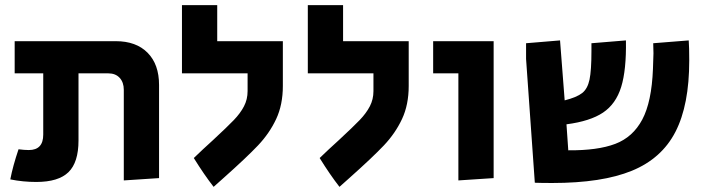

<svg xmlns="http://www.w3.org/2000/svg" viewBox="-20 -696 2743 746"><path d="M20 1Q30 -51 52 -116Q75 -113 92 -113Q148 -113 148 -173V-411H37V-536H430Q509 -536 553.5 -491Q598 -446 598 -366V-4L461 5V-347Q461 -376 445 -393.5Q429 -411 401 -411H285V-150Q285 -65 246 -27Q207 11 121 11Q69 11 20 1Z M733 -82Q766 -114 808 -152Q863 -203 888.5 -229.5Q914 -256 928 -283Q942 -310 942 -342V-411H687V-676H824V-536H1079V-362Q1079 -289 1053 -233.5Q1027 -178 982.5 -131Q938 -84 847 -3L810 30Q774 -16 733 -82Z M1222 -82Q1255 -114 1297 -152Q1352 -203 1377.5 -229.5Q1403 -256 1417 -283Q1431 -310 1431 -342V-411H1176V-676H1313V-536H1568V-362Q1568 -289 1542 -233.5Q1516 -178 1471.5 -131Q1427 -84 1336 -3L1299 30Q1263 -16 1222 -82Z M1761 -411H1663V-536H1898V-4L1761 5Z M2058 14 2024 -467V-528L2156 -539L2174 -306Q2221 -318 2242 -334.5Q2263 -351 2270.5 -386.5Q2278 -422 2278 -497V-528L2412 -539Q2414 -424 2393.5 -358Q2373 -292 2323 -258.5Q2273 -225 2181 -213L2188 -112Q2302 -111 2370.5 -137Q2439 -163 2475.5 -231.5Q2512 -300 2517 -428Q2519 -478 2519 -489L2518 -528L2656 -539Q2658 -512 2658 -461Q2658 -288 2604.5 -184Q2551 -80 2435 -32.5Q2319 15 2126 15Q2082 15 2058 14Z"/></svg>

Font: Secular One
Style: Regular
Weight: 400
Designer: Michal Sahar
Foundry: Hagilda
Version: Version 1.000